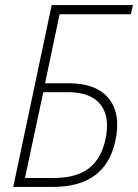

<svg xmlns="http://www.w3.org/2000/svg" viewBox="-20 -734 542 754"><path d="M32 0H187C325 0 407 -59 433 -181C464 -322 394 -407 253 -407H157L214 -678H494L502 -714H183ZM78 -35 150 -372H248C366 -372 420 -304 394 -186C371 -82 306 -35 190 -35Z"/></svg>

Font: Noto Sans SemiCondensed ExtraLight
Style: Italic
Weight: 200
Width: 4
Italic angle: -12°
Designer: Monotype Design Team
Foundry: Monotype Imaging Inc.
Version: Version 2.013